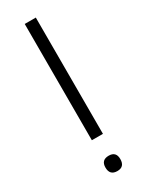

<svg xmlns="http://www.w3.org/2000/svg" viewBox="-174 -666 543 705"><g transform="rotate(-30 97.5 -314.0)"><path d="M73 -140V-633H120V-140ZM98 5Q66 5 66 -28Q66 -60 98 -60Q129 -60 129 -28Q129 5 98 5Z"/></g></svg>

Font: TajawalTap
Style: Regular
Weight: 300
Designer: Boutros Fonts
Foundry: Created by Boutros International 2017
Version: Version 2.700